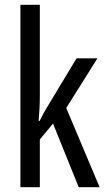

<svg xmlns="http://www.w3.org/2000/svg" viewBox="-20 -780 439 800"><path d="M146 -383V-760H65V0H146V-199L201 -265L308 0H395L256 -330L386 -537H299L179 -338C167 -319 156 -298 145 -276H141C144 -311 146 -346 146 -383Z"/></svg>

Font: Noto Sans Sinhala UI ExtraCondensed
Style: Regular
Weight: 400
Width: 2
Designer: Jelle Bosma - Monotype Design Team
Foundry: Monotype Imaging Inc.
Version: Version 2.006